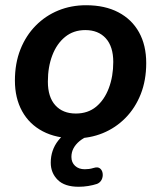

<svg xmlns="http://www.w3.org/2000/svg" viewBox="-20 -519 616 734"><path d="M267 10Q195 10 143.5 -17Q92 -44 64.5 -94Q37 -144 37 -211Q37 -277 58 -330Q79 -383 116.5 -421Q154 -459 203 -479Q252 -499 309 -499Q381 -499 432.5 -472Q484 -445 511.5 -395.5Q539 -346 539 -278Q539 -212 518 -159Q497 -106 459.5 -68Q422 -30 373 -10Q324 10 267 10ZM270 -85Q316 -85 347.5 -111Q379 -137 396 -182Q413 -227 413 -282Q413 -341 384.5 -372.5Q356 -404 306 -404Q261 -404 229 -378Q197 -352 180 -307.5Q163 -263 163 -207Q163 -148 191.5 -116.5Q220 -85 270 -85ZM281 195Q227 195 200.5 168.5Q174 142 174 103Q174 55 202.5 18.5Q231 -18 286 -42L320 0Q299 8 284 20.5Q269 33 261 48Q253 63 253 81Q253 102 267 115Q281 128 304 128Q312 128 320 127Q328 126 338 123Q354 118 362.5 125Q371 132 372.5 144.5Q374 157 368.5 168Q363 179 351 184Q336 189 317.5 192Q299 195 281 195Z"/></svg>

Font: Nunito ExtraLight
Style: Italic
Weight: 200
Italic angle: -9°
Designer: Vernon Adams
Foundry: Vernon Adams
Version: Version 3.602